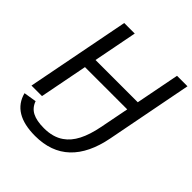

<svg xmlns="http://www.w3.org/2000/svg" viewBox="-239 -841 1203 1203"><g transform="rotate(45 362.5 -240.0)"><path d="M118.2 50.8Q133.3 94.2 171.1 114Q209 133.8 274.4 133.8Q354.5 133.8 406.7 97.2Q449.7 67.9 478 12.9Q506.3 -42 522.5 -124.5L560.5 -318.8H186L124 0H30.8L164.6 -688H257.8L201.2 -397H575.7L632.3 -688H725.1L614.3 -115.7Q583.5 44.4 497.3 126Q411.1 207.5 270 207.5Q170.4 207.5 111.3 171.6Q52.2 135.7 33.7 64.5Z"/></g></svg>

Font: Arimo
Style: Italic
Weight: 400
Italic angle: -12°
Designer: Steve Matteson
Foundry: Monotype Imaging Inc.
Version: Version 1.33